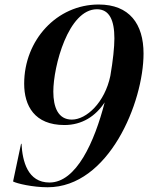

<svg xmlns="http://www.w3.org/2000/svg" viewBox="-20 -804 654 830"><path d="M186 5.5C121.5 5.5 53 -10.5 36.5 -19.5L71 -182.5H73C77 -107 99.5 -15 194 -15C310 -15 388.5 -190.5 432.5 -361.5C442.5 -400.5 450.5 -439.5 457 -476H477.5C468.5 -433.5 453.5 -394 432.5 -361.5C393.5 -302 335 -263.5 258.5 -263.5C129 -263.5 84.5 -347 84.5 -442C84.5 -631 226 -784.5 406.5 -784.5C539.5 -784.5 600.5 -700.5 600.5 -572.5C600.5 -361 450 5.5 186 5.5ZM457 -476C468.5 -542.5 474.5 -600.5 474.5 -638C474.5 -716.5 453 -764 399 -764C275 -764 210.5 -517 210.5 -408C210.5 -341 231 -287 290.5 -287C354 -287 433 -361 457 -476Z"/></svg>

Font: Beautique Display
Style: Bold
Weight: 700
Italic angle: -12°
Designer: Nhat-Quang Ngo
Version: Version 1.100;Glyphs 3.2.3 (3260)